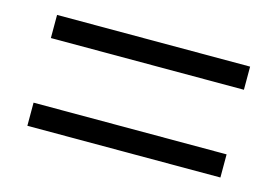

<svg xmlns="http://www.w3.org/2000/svg" viewBox="-51 -483 672 465"><g transform="rotate(15 285.0 -250.0)"><path d="M43 -111V-169H527V-111ZM43 -331V-389H527V-331Z"/></g></svg>

Font: Linguistics Pro
Style: Regular
Weight: 400
Designer: Stefan Peev, Context Ltd
Foundry: Stefan Peev, Context Ltd
Version: Version 001.000